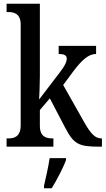

<svg xmlns="http://www.w3.org/2000/svg" viewBox="-20 -780 562 1021"><path d="M15 0H264V-44H258C227 -44 192 -52 192 -111V-195L245 -257L326 -102C373 -12 399 0 510 0H522V-44H518C484 -44 460 -74 429 -128L316 -328L370 -401C415 -460 450 -493 491 -493V-536H292V-493C320 -493 335 -486 335 -469C335 -454 328 -433 295 -391L188 -251C189 -257 192 -340 192 -375V-760H15V-716H24C55 -716 90 -707 90 -650V-114C90 -53 56 -44 24 -44H15ZM214 208V221H255C281 179 316 113 331 71V61H244C237 109 224 164 214 208Z"/></svg>

Font: Noto Serif Georgian Condensed Medium
Style: Regular
Weight: 500
Width: 3
Designer: Monotype Design Team, Akaki Razmadze
Foundry: Google LLC
Version: Version 2.003